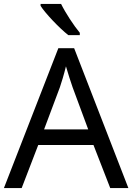

<svg xmlns="http://www.w3.org/2000/svg" viewBox="-20 -964 679 984"><path d="M293 -944H188V-934C211 -897 284 -820 330 -784H389V-796C358 -833 315 -899 293 -944ZM545 0H638L360 -717H279L0 0H91L176 -221H459ZM352 -517 432 -301H206L287 -517C295 -540 308 -583 318 -624C325 -599 346 -533 352 -517Z"/></svg>

Font: Noto Sans Arabic
Style: Regular
Weight: 400
Designer: Monotype Design Team, Nadine Chahine, Nizar Qandah and Khaled Hosny
Foundry: Monotype Imaging Inc.
Version: Version 2.012